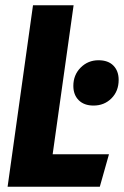

<svg xmlns="http://www.w3.org/2000/svg" viewBox="-20 -713 473 733"><path d="M261 -693 181 -124H396L361 0H9L106 -693ZM260 -385Q260 -427 288 -455Q316 -483 356 -483Q393 -483 413 -462.5Q433 -442 433 -408Q433 -365 405.5 -337.5Q378 -310 337 -310Q301 -310 280.5 -330.5Q260 -351 260 -385Z"/></svg>

Font: Fira Sans Extra Condensed
Style: Bold Italic
Weight: 700
Width: 3
Italic angle: -8°
Designer: Carrois Corporate & Edenspiekermann AG
Foundry: Carrois Corporate GbR & Edenspiekermann AG
Version: Version 4.203